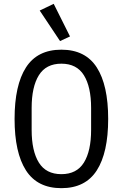

<svg xmlns="http://www.w3.org/2000/svg" viewBox="-20 -969 640 1001"><path d="M56 -349Q56 -525 115.5 -617.5Q175 -710 300 -710Q425 -710 484.5 -617.5Q544 -525 544 -349Q544 -173 484.5 -80.5Q425 12 300 12Q175 12 115.5 -80.5Q56 -173 56 -349ZM455 -292V-406Q455 -516 417.5 -576.5Q380 -637 300 -637Q220 -637 182.5 -576.5Q145 -516 145 -406V-292Q145 -182 182.5 -121.5Q220 -61 300 -61Q380 -61 417.5 -121.5Q455 -182 455 -292ZM187 -914 260 -949 345 -779 293 -755Z"/></svg>

Font: iA Writer Mono V
Style: Regular
Weight: 400
Designer: Mike Abbink, Paul van der Laan, Pieter van Rosmalen
Foundry: Bold Monday
Version: Version 2.000